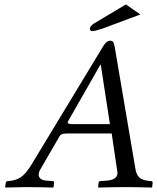

<svg xmlns="http://www.w3.org/2000/svg" viewBox="-20 -841 707 863"><path d="M396 -701Q384 -701 384 -712Q384 -724 405 -737L546 -821L611 -776L442 -713Q406 -701 396 -701ZM307 -283H474L433 -550H431L286 -296Q284 -292 284 -290Q284 -283 307 -283ZM161 -79Q154 -67 154 -56Q154 -32 190 -29L217 -27Q224 -27 223 -19L221 0L218 2Q148 0 93 0Q76 0 4 2L3 0L6 -19Q7 -27 15 -27Q50 -29 73 -44Q96 -59 122 -102L437 -622Q445 -636 451 -643.5Q457 -651 463 -654.5Q469 -658 476 -658Q486 -658 489.5 -651Q493 -644 496 -628L588 -86Q592 -57 605.5 -44Q619 -31 648 -28L658 -27Q667 -27 666 -19L664 0L662 2Q592 0 549 0Q494 0 422 2L421 0L423 -19Q424 -27 431 -27L459 -29Q508 -33 508 -63Q508 -67 507 -72L482 -241H282Q265 -241 257.5 -237.5Q250 -234 245 -224Z"/></svg>

Font: Linux Libertine O
Style: Italic
Weight: 400
Italic angle: -12°
Designer: Philipp H. Poll
Foundry: Philipp H. Poll
Version: Version 5.1.6